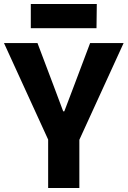

<svg xmlns="http://www.w3.org/2000/svg" viewBox="-20 -943 640 963"><path d="M229 -226.5 0 -727H168L248.5 -514L297 -384.5H302.5L351.5 -513.5L432 -727H600L371 -226.5ZM221.5 0V-322.5H378V0ZM134.5 -801.5V-923H465.5L464 -801.5Z"/></svg>

Font: Spline Sans Mono
Style: Bold
Weight: 700
Designer: Eben Sorkin, Mirko Velimirovic
Foundry: Sorkin Type
Version: Version 1.004